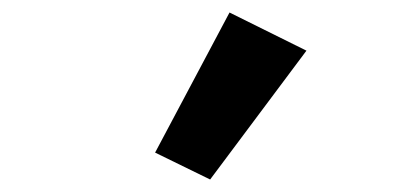

<svg xmlns="http://www.w3.org/2000/svg" viewBox="-20 -847 640 307"><path d="M316 -560 228 -603 347 -827 470 -766Z"/></svg>

Font: iA Writer Mono V
Style: Regular
Weight: 400
Designer: Mike Abbink, Paul van der Laan, Pieter van Rosmalen
Foundry: Bold Monday
Version: Version 2.000